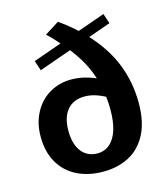

<svg xmlns="http://www.w3.org/2000/svg" viewBox="-118 -884 856 987"><g transform="rotate(-15 310.0 -390.5)"><path d="M44.2 -244.8Q44.2 -315.9 73.8 -371.6Q103.3 -427.2 155.2 -458Q207.2 -488.7 271.9 -488.7Q317.2 -488.7 361.3 -474.7Q405.3 -460.7 438.1 -442.3L471.7 -328.9Q467.7 -331.6 465 -333Q462.4 -334.4 458.4 -337Q417.8 -360.6 384 -373.6Q350.1 -386.6 314.5 -386.6Q276.5 -386.6 248.5 -369.9Q220.4 -353.2 205 -319.8Q189.7 -286.2 189.7 -237.1Q189.7 -187.2 204.7 -153.3Q219.7 -119.4 245.5 -102.9Q271.3 -86.4 304.2 -86.4Q343.7 -86.4 371.1 -110.4Q398.6 -134.3 412.8 -178.8Q426.9 -223.3 426.9 -284.4Q426.9 -342.9 417 -396Q407.1 -449.1 387.1 -498.2Q367.1 -547.4 336.6 -592.3Q313.2 -627.8 276.6 -670.9Q240 -714 206.6 -744.7L283 -792.8Q317.1 -769.1 349.3 -741.6Q381.6 -714.1 410.2 -684.1Q497.8 -591.2 537.1 -492.2Q576.4 -393.2 576.4 -282.6Q576.4 -182.8 542 -116.8Q507.6 -50.8 447.5 -19.4Q387.5 12 310 12Q232.2 12 172.1 -17.7Q112 -47.3 78.1 -105.2Q44.2 -163.1 44.2 -244.8ZM115.5 -628.3 519.1 -770.7 537 -717.3 133.4 -575Z"/></g></svg>

Font: Monaspace Xenon Var
Style: Regular
Weight: 400
Designer: Riley Cran and the Lettermatic Team
Version: Version 1.000 (Monaspace Xenon Var)